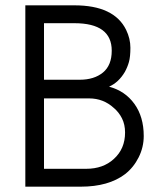

<svg xmlns="http://www.w3.org/2000/svg" viewBox="-20 -700 579 720"><path d="M519 -190Q519 -148 500 -110Q481 -72 449 -47Q387 0 283 0H75V-680H259Q408 -680 453 -588Q469 -555 469 -521Q469 -487 463.5 -467.5Q458 -448 448 -430Q425 -391 389 -375Q449 -359 484 -310.5Q519 -262 519 -190ZM399 -510Q399 -613 259 -613H145V-401H279Q333 -401 366 -428Q399 -455 399 -510ZM449 -203Q449 -233 437.5 -256Q426 -279 407 -295Q368 -331 314 -331H145V-67H303Q367 -67 407 -104Q449 -142 449 -203Z"/></svg>

Font: Puffins on Iceburgs
Style: Regular
Weight: 400
Version: Version 1.0